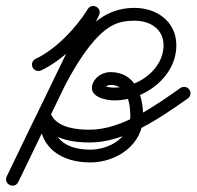

<svg xmlns="http://www.w3.org/2000/svg" viewBox="-44 -383 645 630"><path d="M62.9 -162.1C67.8 -151.6 80.3 -147.1 90.8 -152C164.4 -186.4 237.3 -262.4 279.9 -331.1C286.9 -342.4 280.6 -353.5 271.1 -358.7C261.6 -363.9 248.9 -363.3 243.2 -351.4C154.8 -169 66.5 13.4 -21.9 195.8C-28 208.4 -21.6 219.3 -12.1 223.9C-2.7 228.5 9.8 226.7 15.9 214.1C39.3 165.7 62.7 117.2 86.1 68.8C133.4 -29.4 220.6 -238.5 319.6 -296.7C343.5 -310.9 369.9 -315.1 397.4 -315.1C447.3 -315.1 492.6 -288.8 492.6 -234.4C492.6 -154.2 407.5 -95.5 331.9 -95.5C321.9 -95.5 310.4 -96.3 301.1 -100.2C294.5 -103 299.6 -93.7 300.1 -94.7C303.1 -101.2 312 -104.4 318.6 -104.4C373.5 -104.4 383.5 -45.3 383.6 -1.8C383.8 68.2 315.4 108 252 108C183.2 108 127.6 80.1 127.6 5.5C127.6 -5.1 115.3 -7.3 104.1 -4.5C93 -1.7 83.1 6.1 88.2 15.4C118.9 72.6 191.3 84.6 250.2 84.6C366.6 84.6 480.8 4.3 572.1 -59.8C581.6 -66.5 583.9 -79.6 577.2 -89.1C570.5 -98.6 557.4 -100.8 547.9 -94.2C465 -35.9 356.3 42.6 250.2 42.6C208.9 42.6 147.5 37 125.1 -4.5C120.1 -13.8 110.3 -16.6 101.6 -14.4C93 -12.3 85.6 -5.1 85.6 5.5C85.6 103.8 159.7 150 252 150C338.9 150 425.8 91.9 425.6 -1.9C425.5 -70.3 400 -146.4 318.6 -146.4C295.6 -146.4 272 -133.8 262 -112.4C240.8 -66.8 300.3 -53.5 331.9 -53.5C430.8 -53.5 534.6 -130.7 534.6 -234.4C534.6 -312.2 470.7 -357.1 397.4 -357.1C271.9 -357.1 210.2 -254.1 154.4 -155.9C116.2 -88.7 81.9 -19.1 48.2 50.5C24.9 99 1.5 147.4 -21.9 195.9C-28 208.5 -21.6 219.3 -12.1 223.9C-2.7 228.5 9.8 226.7 15.9 214.2C104.2 31.8 192.6 -150.6 280.9 -333C286.7 -345 281 -355.7 272.2 -360.6C263.3 -365.5 251.2 -364.5 244.2 -353.3C205.9 -291.5 139.2 -220.9 73 -190C62.5 -185.1 57.9 -172.6 62.9 -162.1Z"/></svg>

Font: FRB American Cursive Guidelines Medium
Style: Italic
Weight: 500
Italic angle: -25°
Version: Version 2.0;Modular Font Editor K font №1